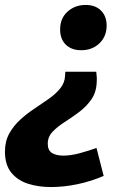

<svg xmlns="http://www.w3.org/2000/svg" viewBox="-45 -546 487 776"><path d="M301 -526Q341 -526 363.5 -503Q386 -480 386 -443Q386 -399 357 -371Q328 -343 283 -343Q244 -343 221 -365.5Q198 -388 198 -427Q198 -472 228 -499Q258 -526 301 -526ZM344 -256Q344 -250 345.5 -240.5Q347 -231 346 -217Q345 -174 324.5 -144.5Q304 -115 274.5 -93Q245 -71 216 -52.5Q187 -34 167.5 -13.5Q148 7 148 35Q148 62 165.5 72.5Q183 83 211 83Q241 83 278 73Q315 63 345 52L374 165Q323 187 268 198.5Q213 210 161 210Q110 210 68 196.5Q26 183 0.5 151.5Q-25 120 -25 67Q-25 25 -7.5 -6.5Q10 -38 37 -62.5Q64 -87 95 -107.5Q126 -128 153.5 -147.5Q181 -167 199 -189.5Q217 -212 218 -240Q218 -244 218.5 -248Q219 -252 219 -256Z"/></svg>

Font: Bitter ExtraBold
Style: Italic
Weight: 800
Italic angle: -9°
Designer: Sol Matas, and Bitter project Authors
Foundry: Sol Matas
Version: Version 2.001